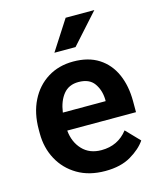

<svg xmlns="http://www.w3.org/2000/svg" viewBox="-114 -831 765 922"><g transform="rotate(-15 269.0 -370.0)"><path d="M295.4 9.8Q215.3 9.8 157.5 -24.4Q99.6 -58.6 68.4 -116.5Q37.1 -174.3 37.1 -246.1V-265.6Q37.1 -347.2 67.9 -408.4Q98.6 -469.7 153.6 -503.9Q208.5 -538.1 280.8 -538.1Q356 -538.1 407 -505.4Q458 -472.7 483.9 -414.3Q509.8 -356 509.8 -279.3V-225.1H168Q173.3 -167 208.7 -129.4Q244.1 -91.8 303.2 -91.8Q385.3 -91.8 434.1 -154.8L499 -87.4Q474.1 -50.3 423.3 -20.3Q372.6 9.8 295.4 9.8ZM279.8 -436.5Q231.9 -436.5 204.8 -403.3Q177.7 -370.1 169.9 -314H382.8V-323.7Q381.3 -369.6 357.4 -403.1Q333.5 -436.5 279.8 -436.5ZM205.1 -602.1 300.8 -750.5H443.4L310.1 -602.1Z"/></g></svg>

Font: Vazirmatn UI FD SemiBold
Style: Regular
Weight: 600
Designer: Saber Rastikerdar
Foundry: Saber Rastikerdar
Version: Version 33.003